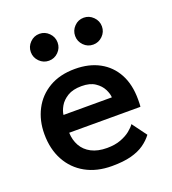

<svg xmlns="http://www.w3.org/2000/svg" viewBox="-118 -701 719 802"><g transform="rotate(-20 242.0 -299.5)"><path d="M123 -180Q124 -147.5 138.5 -121.5Q153 -95.5 181.2 -80.8Q209.5 -66 250.5 -66Q286 -66 311.8 -75.8Q337.5 -85.5 354.5 -99.2Q371.5 -113 379.5 -125L427 -60.5Q411.5 -39.5 388 -23Q364.5 -6.5 329.8 2.8Q295 12 244 12Q177 12 127.5 -15.5Q78 -43 50.8 -93Q23.5 -143 23.5 -210Q23.5 -270 48.5 -318.2Q73.5 -366.5 121.2 -394.5Q169 -422.5 236 -422.5Q298.5 -422.5 344.5 -397.5Q390.5 -372.5 415.8 -325.8Q441 -279 441 -213Q441 -209 440.8 -196.5Q440.5 -184 439.5 -180ZM341 -258Q340.5 -274 330.2 -294.5Q320 -315 297.5 -330.2Q275 -345.5 237.5 -345.5Q199 -345.5 175 -330.8Q151 -316 139.5 -295.8Q128 -275.5 126 -258ZM344 -491.5Q319 -491.5 301.8 -509.2Q284.5 -527 284.5 -551Q284.5 -575.5 301.8 -593.2Q319 -611 344 -611Q368 -611 385.8 -593.2Q403.5 -575.5 403.5 -551Q403.5 -526.5 385.8 -509Q368 -491.5 344 -491.5ZM147 -491.5Q122.5 -491.5 105 -509.2Q87.5 -527 87.5 -551Q87.5 -575.5 105 -593.2Q122.5 -611 147 -611Q171.5 -611 189 -593.2Q206.5 -575.5 206.5 -551Q206.5 -526.5 189 -509Q171.5 -491.5 147 -491.5Z"/></g></svg>

Font: League Spartan Medium
Style: Regular
Weight: 500
Foundry: The League of Moveable Type
Version: Version 2.002